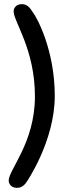

<svg xmlns="http://www.w3.org/2000/svg" viewBox="-20 -874 324 929"><path d="M140 -813C130 -827 117 -854 86 -854C55 -854 46 -832 46 -819C46 -769 149 -636 149 -408C149 -183 22 -53 22 0C22 12 31 35 63 35C94 35 109 5 109 6C109 6 245 -191 245 -410C245 -630 160 -787 140 -813Z"/></svg>

Font: Life Savers
Style: ExtraBold
Weight: 800
Designer: Pablo Impallari, Rodrigo Fuenzalida, Brenda Gallo
Foundry: Pablo Impallari, Rodrigo Fuenzalida, Brenda Gallo
Version: Version 3.000